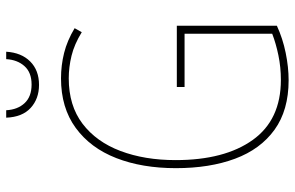

<svg xmlns="http://www.w3.org/2000/svg" viewBox="-186 -849 952 620"><g transform="rotate(-90 290.0 -539.0)"><path d="M319 -444H517V-121Q476 -102 429.5 -92.5Q383 -83 341 -83Q244 -83 181 -128.5Q118 -174 87.5 -256Q57 -338 57 -447Q57 -556 89.5 -639.5Q122 -723 187 -770.5Q252 -818 347 -818Q389 -818 429 -808Q469 -798 509 -774L496 -751Q457 -775 420 -784Q383 -793 347 -793Q259 -793 200.5 -748.5Q142 -704 112.5 -626Q83 -548 83 -448Q83 -290 148 -199Q213 -108 342 -108Q383 -108 421.5 -116Q460 -124 491 -136V-419H319ZM433 -995Q430 -946 401.5 -917.5Q373 -889 326 -889Q281 -889 251.5 -916Q222 -943 220 -995H244Q246 -958 267 -935.5Q288 -913 327 -913Q366 -913 386.5 -936Q407 -959 409 -995Z"/></g></svg>

Font: Noto Sans Telugu UI Condensed Thin
Style: Regular
Weight: 100
Width: 3
Designer: Jelle Bosma - Monotype Design Team
Foundry: Monotype Imaging Inc.
Version: Version 2.005; ttfautohint (v1.8.4.7-5d5b)